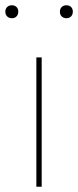

<svg xmlns="http://www.w3.org/2000/svg" viewBox="-47 -705 295 725"><path d="M110.4 0H90.3V-488.3H110.4ZM203.6 -636.2Q192.9 -636.2 186 -643.1Q179.2 -649.9 179.2 -660.6Q179.2 -671.9 186 -678.5Q192.9 -685.1 203.6 -685.1Q214.8 -685.1 221.4 -678.5Q228 -671.9 228 -661.1Q228 -649.9 221.4 -643.1Q214.8 -636.2 203.6 -636.2ZM-2 -636.2Q-13.2 -636.2 -20 -643.1Q-26.9 -649.9 -26.9 -660.6Q-26.9 -671.9 -20 -678.5Q-13.2 -685.1 -2.4 -685.1Q8.8 -685.1 15.4 -678.5Q22 -671.9 22 -661.1Q22 -649.9 15.4 -643.1Q8.8 -636.2 -2 -636.2Z"/></svg>

Font: Kumbh Sans Thin
Style: Regular
Weight: 250
Version: Version 1.004